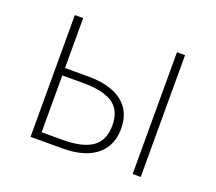

<svg xmlns="http://www.w3.org/2000/svg" viewBox="-95 -654 877 781"><g transform="rotate(20 343.5 -263.5)"><path d="M105 0V-527H141V-311H243Q305 -311 349 -293.5Q393 -276 416.5 -242Q440 -208 440 -157Q440 -106 416.5 -71Q393 -36 349 -18Q305 0 243 0ZM141 -33H232Q318 -33 360 -62.5Q402 -92 402 -157Q402 -222 360 -250.5Q318 -279 232 -279H141ZM547 0V-527H582V0Z"/></g></svg>

Font: Noto Sans HK Thin
Style: Regular
Weight: 100
Designer: Ryoko NISHIZUKA 西塚涼子 (kana, bopomofo & ideographs); Paul D. Hunt (Latin, Greek & Cyrillic); Sandoll Communications 산돌커뮤니
Foundry: Adobe
Version: Version 2.004-H2;hotconv 1.0.118;makeotfexe 2.5.65603